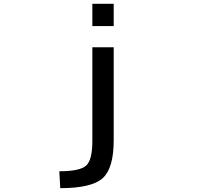

<svg xmlns="http://www.w3.org/2000/svg" viewBox="-20 -771 1040 1010"><path d="M465.8 -633.8V-751H578.1V-633.8ZM465.8 -28.3V-522.5H578.1V-33.2Q578.1 114.3 520 166.5Q461.9 218.8 296.9 218.8L292 129.9Q400.4 129.9 433.1 100.1Q465.8 70.3 465.8 -28.3Z"/></svg>

Font: GenEi Gothic M SemiBold
Style: Regular
Weight: 500
Designer: o_tamon (Modified); [Source Han Sans]
Ryoko NISHIZUKA  (kana & ideographs); Paul D. Hunt (Latin, Greek & Cyrillic); Wenl
Version: Version 1.1a;Original Version 1.004